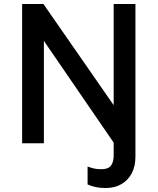

<svg xmlns="http://www.w3.org/2000/svg" viewBox="-20 -720 792 965"><path d="M560.3 10 200.6 -514.5V0H91.2V-700H198.2L560.3 -178.5ZM510.9 225Q482.6 225 460.9 220.3Q439.2 215.7 420.2 207.1V116.9Q436.4 123.1 452 126.8Q467.7 130.5 490.2 130.5Q523.6 130.5 537.4 112.7Q551.3 94.8 551.3 61.9V-700H660.7V67.4Q660.7 115.6 642.2 150.9Q623.7 186.2 590 205.6Q556.3 225 510.9 225Z"/></svg>

Font: Geologica-Sharp
Style: Regular
Weight: 100
Designer: Sindre Bremnes, Frode Helland
Foundry: Monokrom Skriftforlag AS
Version: Version 1.010;gftools[0.9.28]